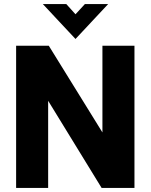

<svg xmlns="http://www.w3.org/2000/svg" viewBox="-20 -921 738 941"><path d="M59 -697H219L482 -272V-697H639V0H478L216 -427V0H59ZM190 -901H305L350 -851L396 -901H510L350 -730Z"/></svg>

Font: HK Grotesk Black
Style: Regular
Weight: 900
Designer: Alfredo Marco Pradil
Foundry: Hanken Design Co.
Version: Version 3.001